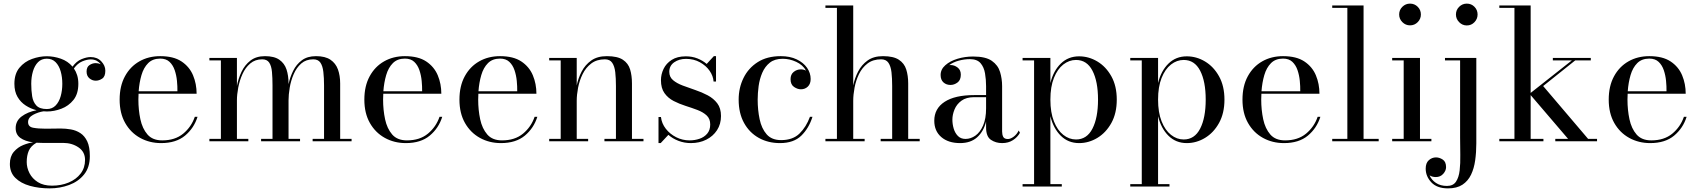

<svg xmlns="http://www.w3.org/2000/svg" viewBox="-20 -780 9376 1060"><path d="M66.5 -72.5Q66.5 -112.5 99.5 -137.2Q132.5 -162 182 -171.5Q150 -179.5 122 -197.5Q94 -215.5 76.8 -245Q59.5 -274.5 59.5 -317.5Q59.5 -372.5 87.2 -406Q115 -439.5 156.5 -454.5Q198 -469.5 238.5 -469.5Q277 -469.5 315.8 -456Q354.5 -442.5 380.5 -412Q402 -442 430.2 -453.5Q458.5 -465 480 -465Q516.5 -465 539 -441.5Q561.5 -418 561.5 -389.5Q561.5 -357.5 544.2 -346Q527 -334.5 508.5 -334.5Q489.5 -334.5 473.8 -347.5Q458 -360.5 458 -385Q458 -410 474.2 -420.8Q490.5 -431.5 508.5 -431.5Q523 -431.5 536 -425.5Q527.5 -437 513.8 -444.5Q500 -452 481 -452Q460 -452 434.2 -441.2Q408.5 -430.5 388 -402Q399.5 -385.5 406 -364.5Q412.5 -343.5 412.5 -317.5Q412.5 -262 385.8 -228.5Q359 -195 319 -179.8Q279 -164.5 238.5 -164.5Q229.5 -164.5 220.5 -165.5Q190.5 -161 162.8 -146Q135 -131 135 -106Q135 -80 162.8 -74.8Q190.5 -69.5 231.5 -69.5Q257.5 -69.5 275.5 -70Q293.5 -70.5 314.5 -70.5Q343 -70.5 371.5 -65.5Q400 -60.5 423.8 -45Q447.5 -29.5 461.8 0.8Q476 31 476 82Q476 144 444.2 183.2Q412.5 222.5 361.8 241.2Q311 260 254 260Q195 260 145 246Q95 232 64.8 202.2Q34.5 172.5 34.5 125Q34.5 83.5 56.5 58Q78.5 32.5 108.8 20.5Q139 8.5 163 6Q118 0 92.2 -18.8Q66.5 -37.5 66.5 -72.5ZM152.5 -317.5Q152.5 -280.5 157.5 -248.8Q162.5 -217 180.8 -197.5Q199 -178 238.5 -178Q268 -178 287 -197.5Q306 -217 315 -248.8Q324 -280.5 324 -317.5Q324 -354.5 315 -386Q306 -417.5 287 -436.8Q268 -456 238.5 -456Q209 -456 190 -436.8Q171 -417.5 161.8 -386Q152.5 -354.5 152.5 -317.5ZM127.5 114.5Q127.5 146 142.8 176Q158 206 189 225.5Q220 245 267 245Q318 245 359.5 227.5Q401 210 425.2 178.2Q449.5 146.5 449.5 103Q449.5 58 413.2 33.5Q377 9 328.5 9H215Q197 9 181.5 8Q150 26 138.8 52.5Q127.5 79 127.5 114.5Z M1070.5 -135Q1051 -72.5 1001.5 -31.2Q952 10 869.5 10Q805.5 10 753.5 -18.8Q701.5 -47.5 671 -101.2Q640.5 -155 640.5 -230Q640.5 -305 669.8 -358.8Q699 -412.5 749.5 -441.2Q800 -470 864.5 -470Q938 -470 982 -440.8Q1026 -411.5 1045.8 -364.2Q1065.5 -317 1065.5 -262.5H745Q744 -247 744 -230Q744 -173 755 -121.5Q766 -70 794.2 -37.5Q822.5 -5 875.5 -5Q946.5 -5 991.5 -42.2Q1036.5 -79.5 1055.5 -135ZM864.5 -456.5Q823 -456.5 798 -431.5Q773 -406.5 761 -365.2Q749 -324 745.5 -276H959.5Q960 -302.5 957 -333.5Q954 -364.5 944.5 -392.5Q935 -420.5 916 -438.5Q897 -456.5 864.5 -456.5Z M1136 -13.5H1199.5V-446.5H1136V-460H1288V-305.5Q1295.5 -346 1313.5 -383.8Q1331.5 -421.5 1363 -445.8Q1394.5 -470 1443 -470Q1494 -470 1522.2 -450.2Q1550.5 -430.5 1561.8 -396.5Q1573 -362.5 1573 -319V-315Q1581 -353.5 1598.5 -389Q1616 -424.5 1646.5 -447.2Q1677 -470 1724.5 -470Q1775.5 -470 1804.5 -450.2Q1833.5 -430.5 1845.8 -396.5Q1858 -362.5 1858 -319V-13.5H1921V0H1706V-13.5H1769V-308Q1769 -350 1765.2 -382.8Q1761.5 -415.5 1749 -434Q1736.5 -452.5 1709.5 -452.5Q1669.5 -452.5 1643.2 -429.5Q1617 -406.5 1601.5 -370.8Q1586 -335 1579.5 -296.2Q1573 -257.5 1573 -226V-13.5H1636.5V0H1421.5V-13.5H1484.5V-308Q1484.5 -350 1481.5 -382.8Q1478.5 -415.5 1466.5 -434Q1454.5 -452.5 1427.5 -452.5Q1388.5 -452.5 1361.5 -429.5Q1334.5 -406.5 1318.5 -370.8Q1302.5 -335 1295.2 -296.2Q1288 -257.5 1288 -226V-13.5H1351V0H1136Z M2421.5 -135Q2402 -72.5 2352.5 -31.2Q2303 10 2220.5 10Q2156.5 10 2104.5 -18.8Q2052.5 -47.5 2022 -101.2Q1991.5 -155 1991.5 -230Q1991.5 -305 2020.8 -358.8Q2050 -412.5 2100.5 -441.2Q2151 -470 2215.5 -470Q2289 -470 2333 -440.8Q2377 -411.5 2396.8 -364.2Q2416.5 -317 2416.5 -262.5H2096Q2095 -247 2095 -230Q2095 -173 2106 -121.5Q2117 -70 2145.2 -37.5Q2173.5 -5 2226.5 -5Q2297.5 -5 2342.5 -42.2Q2387.5 -79.5 2406.5 -135ZM2215.5 -456.5Q2174 -456.5 2149 -431.5Q2124 -406.5 2112 -365.2Q2100 -324 2096.5 -276H2310.5Q2311 -302.5 2308 -333.5Q2305 -364.5 2295.5 -392.5Q2286 -420.5 2267 -438.5Q2248 -456.5 2215.5 -456.5Z M2946.5 -135Q2927 -72.5 2877.5 -31.2Q2828 10 2745.5 10Q2681.5 10 2629.5 -18.8Q2577.5 -47.5 2547 -101.2Q2516.5 -155 2516.5 -230Q2516.5 -305 2545.8 -358.8Q2575 -412.5 2625.5 -441.2Q2676 -470 2740.5 -470Q2814 -470 2858 -440.8Q2902 -411.5 2921.8 -364.2Q2941.5 -317 2941.5 -262.5H2621Q2620 -247 2620 -230Q2620 -173 2631 -121.5Q2642 -70 2670.2 -37.5Q2698.5 -5 2751.5 -5Q2822.5 -5 2867.5 -42.2Q2912.5 -79.5 2931.5 -135ZM2740.5 -456.5Q2699 -456.5 2674 -431.5Q2649 -406.5 2637 -365.2Q2625 -324 2621.5 -276H2835.5Q2836 -302.5 2833 -333.5Q2830 -364.5 2820.5 -392.5Q2811 -420.5 2792 -438.5Q2773 -456.5 2740.5 -456.5Z M3012 -13.5H3075.5V-446.5H3012V-460H3164V-308Q3172 -348 3191.2 -385Q3210.5 -422 3244.2 -446Q3278 -470 3330.5 -470Q3389 -470 3418.8 -450.2Q3448.5 -430.5 3458.8 -396.5Q3469 -362.5 3469 -319V-13.5H3532.5V0H3317V-13.5H3380.5V-305.5Q3380.5 -347.5 3376.8 -380.8Q3373 -414 3360 -433.2Q3347 -452.5 3319.5 -452.5Q3274.5 -452.5 3244.2 -429.5Q3214 -406.5 3196.5 -370.8Q3179 -335 3171.5 -295.8Q3164 -256.5 3164 -224V-13.5H3227V0H3012Z M3627.5 10H3615.5V-134H3629Q3633 -98.5 3655.8 -69.2Q3678.5 -40 3713 -22.5Q3747.5 -5 3787 -5Q3815.5 -5 3841.5 -13.8Q3867.5 -22.5 3884.2 -42Q3901 -61.5 3901 -93Q3901 -124.5 3881.2 -142.8Q3861.5 -161 3830.5 -172.8Q3799.5 -184.5 3764.8 -195.5Q3730 -206.5 3699 -222.5Q3668 -238.5 3648.5 -265.8Q3629 -293 3629 -337.5Q3629 -369.5 3643.5 -399.8Q3658 -430 3688.5 -449.5Q3719 -469 3766.5 -469Q3801 -469 3830.2 -457.5Q3859.5 -446 3881.5 -427L3921 -470H3933V-330H3919.5Q3917.5 -360.5 3897.8 -389Q3878 -417.5 3844.2 -436.2Q3810.5 -455 3767.5 -455Q3729 -455 3702 -436Q3675 -417 3675 -383.5Q3675 -355 3695.8 -337.5Q3716.5 -320 3749 -307.8Q3781.5 -295.5 3818 -283.2Q3854.5 -271 3887 -253.8Q3919.5 -236.5 3940 -209.5Q3960.5 -182.5 3960.5 -139.5Q3960.5 -95 3938.5 -61.2Q3916.5 -27.5 3879 -8.8Q3841.5 10 3794 10Q3758.5 10 3726.2 -2.2Q3694 -14.5 3670 -35.5Z M4465.5 -135Q4446 -72.5 4404 -31.2Q4362 10 4286 10Q4220.5 10 4169 -18.8Q4117.5 -47.5 4087.8 -101.2Q4058 -155 4058 -230Q4058 -295 4084.8 -349.5Q4111.5 -404 4163.2 -437Q4215 -470 4290.5 -470Q4341.5 -470 4378.5 -452.2Q4415.5 -434.5 4435.5 -405.8Q4455.5 -377 4455.5 -344Q4455.5 -317 4440 -302Q4424.5 -287 4401.5 -287Q4383 -287 4363.8 -300Q4344.5 -313 4344.5 -343Q4344.5 -369 4361.8 -383Q4379 -397 4401.5 -397Q4417.5 -397 4430 -390Q4412.5 -421.5 4376 -438.5Q4339.5 -455.5 4301 -455.5Q4257 -455.5 4230 -434Q4203 -412.5 4188.2 -378Q4173.5 -343.5 4168.2 -304.5Q4163 -265.5 4163 -230Q4163 -173 4173.8 -121.8Q4184.5 -70.5 4212.5 -38.5Q4240.5 -6.5 4292.5 -6.5Q4357 -6.5 4394 -42.8Q4431 -79 4451.5 -135Z M4537 -13.5H4600.5V-736.5H4537V-750H4690.5V-308Q4698.5 -348 4717.5 -385Q4736.5 -422 4769.8 -446Q4803 -470 4855 -470Q4912.5 -470 4942.5 -450.2Q4972.5 -430.5 4983.2 -396.5Q4994 -362.5 4994 -319V-13.5H5057.5V0H4842V-13.5H4905.5V-305.5Q4905.5 -347.5 4901.8 -380.8Q4898 -414 4885 -433.2Q4872 -452.5 4844.5 -452.5Q4799.5 -452.5 4769.5 -429.5Q4739.5 -406.5 4722.2 -370.8Q4705 -335 4697.8 -295.8Q4690.5 -256.5 4690.5 -224V-13.5H4753.5V0H4537Z M5358.5 -255H5424V-304.5Q5424 -340.5 5418.2 -374.8Q5412.5 -409 5393.5 -431.2Q5374.5 -453.5 5334.5 -453.5Q5304.5 -453.5 5273.5 -445.2Q5242.5 -437 5220.5 -420.5Q5224 -421 5227.5 -421Q5249 -421 5266.8 -407.2Q5284.5 -393.5 5284.5 -368Q5284.5 -338 5266.2 -324.5Q5248 -311 5227.5 -311Q5204.5 -311 5188.8 -325Q5173 -339 5173 -366Q5173 -397 5199 -420Q5225 -443 5266 -455.5Q5307 -468 5352.5 -468Q5421.5 -468 5455.8 -444Q5490 -420 5501.2 -382.5Q5512.5 -345 5512.5 -304.5V-54Q5512.5 -37 5518.5 -24.8Q5524.5 -12.5 5544.5 -12.5Q5559 -12.5 5576.5 -25.5Q5594 -38.5 5604 -59.5L5611 -47Q5597.5 -22.5 5572.2 -6.2Q5547 10 5512.5 10Q5477.5 10 5450.8 -8Q5424 -26 5424 -76.5V-109Q5410.5 -54.5 5374.8 -22.2Q5339 10 5280.5 10Q5215.5 10 5176.8 -23.2Q5138 -56.5 5138 -113.5Q5138 -180.5 5195 -217.8Q5252 -255 5358.5 -255ZM5310.5 -13Q5339 -13 5365 -31.2Q5391 -49.5 5407.5 -87Q5424 -124.5 5424 -182V-243.5H5358.5Q5314.5 -243.5 5288 -224Q5261.5 -204.5 5249.8 -175.8Q5238 -147 5238 -119.5Q5238 -94.5 5245.2 -70Q5252.5 -45.5 5268.5 -29.2Q5284.5 -13 5310.5 -13Z M5625.5 236.5H5689V-446.5H5625.5V-460H5779V-321.5Q5795.5 -389 5836.5 -429Q5877.5 -469 5937.5 -469Q5991 -469 6038.5 -440.5Q6086 -412 6115.8 -358.5Q6145.5 -305 6145.5 -230Q6145.5 -155 6115.8 -101.2Q6086 -47.5 6038.5 -18.8Q5991 10 5937.5 10Q5877.5 10 5836.5 -30.5Q5795.5 -71 5779 -138.5V236.5H5842V250H5625.5ZM5779 -230Q5779 -159 5798.5 -110Q5818 -61 5850.2 -35.5Q5882.5 -10 5920.5 -10Q5980.5 -10 6011.2 -69.8Q6042 -129.5 6042 -230Q6042 -330.5 6011.2 -389.8Q5980.5 -449 5920.5 -449Q5882.5 -449 5850.2 -423.8Q5818 -398.5 5798.5 -349.8Q5779 -301 5779 -230Z M6220 236.5H6283.5V-446.5H6220V-460H6373.5V-321.5Q6390 -389 6431 -429Q6472 -469 6532 -469Q6585.5 -469 6633 -440.5Q6680.5 -412 6710.2 -358.5Q6740 -305 6740 -230Q6740 -155 6710.2 -101.2Q6680.5 -47.5 6633 -18.8Q6585.5 10 6532 10Q6472 10 6431 -30.5Q6390 -71 6373.5 -138.5V236.5H6436.5V250H6220ZM6373.5 -230Q6373.5 -159 6393 -110Q6412.5 -61 6444.8 -35.5Q6477 -10 6515 -10Q6575 -10 6605.8 -69.8Q6636.5 -129.5 6636.5 -230Q6636.5 -330.5 6605.8 -389.8Q6575 -449 6515 -449Q6477 -449 6444.8 -423.8Q6412.5 -398.5 6393 -349.8Q6373.5 -301 6373.5 -230Z M7269.5 -135Q7250 -72.5 7200.5 -31.2Q7151 10 7068.5 10Q7004.5 10 6952.5 -18.8Q6900.5 -47.5 6870 -101.2Q6839.5 -155 6839.5 -230Q6839.5 -305 6868.8 -358.8Q6898 -412.5 6948.5 -441.2Q6999 -470 7063.5 -470Q7137 -470 7181 -440.8Q7225 -411.5 7244.8 -364.2Q7264.5 -317 7264.5 -262.5H6944Q6943 -247 6943 -230Q6943 -173 6954 -121.5Q6965 -70 6993.2 -37.5Q7021.5 -5 7074.5 -5Q7145.5 -5 7190.5 -42.2Q7235.5 -79.5 7254.5 -135ZM7063.5 -456.5Q7022 -456.5 6997 -431.5Q6972 -406.5 6960 -365.2Q6948 -324 6944.5 -276H7158.5Q7159 -302.5 7156 -333.5Q7153 -364.5 7143.5 -392.5Q7134 -420.5 7115 -438.5Q7096 -456.5 7063.5 -456.5Z M7335 -13.5H7418.5V-736.5H7335V-750H7508V-13.5H7591.5V0H7335Z M7704.5 -700Q7704.5 -725 7722.2 -742.5Q7740 -760 7764.5 -760Q7789.5 -760 7807 -742.5Q7824.5 -725 7824.5 -700Q7824.5 -675.5 7807 -657.8Q7789.5 -640 7764.5 -640Q7740 -640 7722.2 -657.8Q7704.5 -675.5 7704.5 -700ZM7666 -13.5H7729.5V-446.5H7666V-460H7819.5V-13.5H7882.5V0H7666Z M8018 -700Q8018 -725 8035.8 -742.5Q8053.5 -760 8078 -760Q8103 -760 8120.2 -742.5Q8137.5 -725 8137.5 -700Q8137.5 -675.5 8120.2 -657.5Q8103 -639.5 8078 -639.5Q8053.5 -639.5 8035.8 -657.5Q8018 -675.5 8018 -700ZM8130.5 -460V11.5Q8130.5 60.5 8124.2 105.2Q8118 150 8101.2 184.8Q8084.5 219.5 8053.8 239.8Q8023 260 7974 260Q7913.5 260 7882.2 226.8Q7851 193.5 7851 151Q7851 120 7868.2 104.5Q7885.5 89 7908 89Q7927 89 7945.2 101Q7963.5 113 7963.5 143Q7963.5 162 7947.8 179.8Q7932 197.5 7907 197.5Q7887 197.5 7872.5 188Q7883 213.5 7907.8 230Q7932.5 246.5 7968.5 246.5Q8002.5 246.5 8018.2 223Q8034 199.5 8038.5 160.8Q8043 122 8042 74.8Q8041 27.5 8041 -20V-446.5H7957.5V-460Z M8257.5 -13.5H8341V-736.5H8257.5V-750H8430.5V-267L8658 -446.5H8553V-460H8762.5V-446.5H8676.5L8499.5 -305L8747.5 -13.5H8797V0H8566.5V-13.5H8637L8430.5 -255V-13.5H8501V0H8257.5Z M9291.5 -135Q9272 -72.5 9222.5 -31.2Q9173 10 9090.5 10Q9026.5 10 8974.5 -18.8Q8922.5 -47.5 8892 -101.2Q8861.5 -155 8861.5 -230Q8861.5 -305 8890.8 -358.8Q8920 -412.5 8970.5 -441.2Q9021 -470 9085.5 -470Q9159 -470 9203 -440.8Q9247 -411.5 9266.8 -364.2Q9286.5 -317 9286.5 -262.5H8966Q8965 -247 8965 -230Q8965 -173 8976 -121.5Q8987 -70 9015.2 -37.5Q9043.5 -5 9096.5 -5Q9167.5 -5 9212.5 -42.2Q9257.5 -79.5 9276.5 -135ZM9085.5 -456.5Q9044 -456.5 9019 -431.5Q8994 -406.5 8982 -365.2Q8970 -324 8966.5 -276H9180.5Q9181 -302.5 9178 -333.5Q9175 -364.5 9165.5 -392.5Q9156 -420.5 9137 -438.5Q9118 -456.5 9085.5 -456.5Z"/></svg>

Font: Bodoni* 16
Style: Regular
Weight: 400
Version: Version 2.2